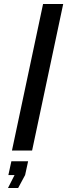

<svg xmlns="http://www.w3.org/2000/svg" viewBox="-20 -755 337 963"><path d="M40 0H141L297 -735H196ZM20 188H71L106 123L121 54H37L22 123H53Z"/></svg>

Font: League Gothic
Style: Italic
Weight: 400
Designer: The League of Moveable Type
Version: Version 1.600; ttfautohint (v1.8.3)